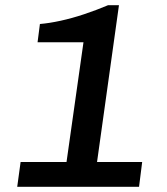

<svg xmlns="http://www.w3.org/2000/svg" viewBox="-20 -716 640 736"><path d="M46 0 59 -95H235L300 -554H124L133 -624Q169 -627 212.5 -636.5Q256 -646 302.5 -661.5Q349 -677 394 -696H436L352 -95H525L513 0Z"/></svg>

Font: Chivo Mono Medium
Style: Italic
Weight: 500
Italic angle: -8.05°
Monospace: yes
Designer: Hector Gatti
Foundry: Omnibus-Type
Version: Version 1.008